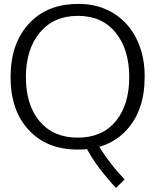

<svg xmlns="http://www.w3.org/2000/svg" viewBox="-20 -743 821 967"><path d="M564.9 203.6 552.7 190.9Q544.4 183.1 523.4 157.2Q512.7 144.5 502.4 132.1Q492.2 119.6 482.4 106.9Q472.7 94.2 462.6 79.6Q452.6 64.9 441.4 47.9Q419.4 12.7 406.2 -15.6L467.3 -28.3Q477.1 -7.8 491 13.7Q504.9 35.2 522 58.6Q539.6 82.5 554.4 100.8Q569.3 119.1 582 132.8L607.4 160.2ZM372.1 10.3Q215.8 10.3 124.5 -88.4Q33.2 -187 33.2 -354.5Q33.2 -522.5 124.5 -622.6Q216.3 -723.1 372.6 -723.1Q448.7 -724.1 511 -697.3Q573.2 -670.4 617.4 -621.6Q661.6 -572.8 685.5 -504.6Q709.5 -436.5 708.5 -354.5Q708.5 -187 617.7 -88.4Q527.8 10.3 372.1 10.3ZM371.6 -49.8Q494.1 -49.8 562.5 -131.8Q630.9 -214.4 630.9 -354.5Q630.9 -494.6 562 -579.1Q494.1 -663.1 372.1 -663.1Q250 -663.1 180.2 -578.6Q110.4 -494.1 110.4 -354.5Q110.4 -214.4 179.7 -131.8Q249 -49.8 371.6 -49.8Z"/></svg>

Font: Ride Light
Style: Regular
Weight: 300
Version: Version 3.000